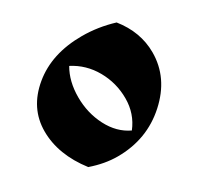

<svg xmlns="http://www.w3.org/2000/svg" viewBox="-119 -678 897 856"><g transform="rotate(-30 329.0 -250.5)"><path d="M123 -3Q34 -118 34 -237.5Q34 -357 134 -440Q234 -523 390 -523Q473 -523 555 -498Q627 -408 627 -303Q627 -172 519.5 -75Q412 22 261 22Q195 22 123 -3ZM275 -436Q240 -376 240 -294.5Q240 -213 275.5 -144.5Q311 -76 373 -47Q420 -107 420 -186Q420 -265 381.5 -333Q343 -401 275 -436Z"/></g></svg>

Font: Ruslan Display
Style: Regular
Weight: 400
Designer: Denis Masharov, Vladimir Rabdu
Foundry: Denis Masharov, Vladimir Rabdu
Version: Version 1.000; ttfautohint (v1.4.1)